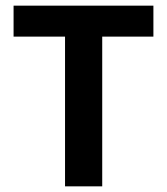

<svg xmlns="http://www.w3.org/2000/svg" viewBox="-20 -659 590 679"><path d="M210 0V-614.5H341.5V0ZM28 -529.5V-639H522.5V-529.5Z"/></svg>

Font: Anek Tamil SemiBold
Style: Regular
Weight: 600
Version: Version 1.003